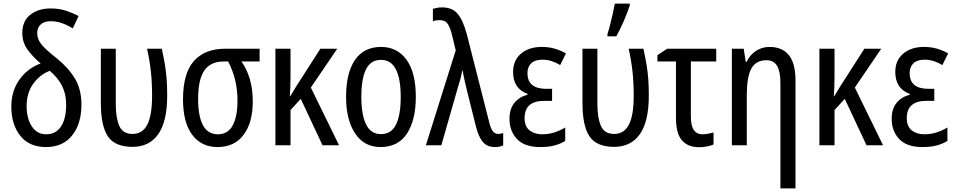

<svg xmlns="http://www.w3.org/2000/svg" viewBox="-20 -808 5321 1068"><path d="M262 -761Q310 -761 348.5 -748Q387 -735 417 -719L385 -650Q354 -669 324 -679.5Q294 -690 262 -690Q225 -690 206 -671.5Q187 -653 187 -625Q187 -588 214 -557Q241 -526 293 -486Q362 -430 397.5 -370Q433 -310 433 -226Q433 -119 381 -54.5Q329 10 236 10Q143 10 93 -52.5Q43 -115 43 -215Q43 -302 88 -365Q133 -428 206 -455Q159 -495 131.5 -534.5Q104 -574 104 -624Q104 -691 148.5 -726Q193 -761 262 -761ZM257 -414Q203 -394 165.5 -343Q128 -292 128 -216Q128 -174 140.5 -138.5Q153 -103 177 -82Q201 -61 237 -61Q290 -61 319 -104Q348 -147 348 -227Q348 -284 325.5 -329.5Q303 -375 257 -414Z M716 9Q617 8 579 -51Q541 -110 541 -234V-537H624V-229Q624 -153 643.5 -108Q663 -63 717 -63Q773 -63 799.5 -115Q826 -167 826 -276Q826 -347 819.5 -408Q813 -469 798 -537H880Q891 -487 897.5 -447.5Q904 -408 907 -368Q910 -328 910 -276Q910 -133 860.5 -62Q811 9 716 9Z M1386 -244Q1386 -126 1335 -58Q1284 10 1190 10Q1100 10 1049 -58.5Q998 -127 998 -255Q998 -400 1058.5 -468.5Q1119 -537 1234 -537H1424V-466H1323Q1353 -424 1369.5 -368.5Q1386 -313 1386 -244ZM1082 -257Q1082 -162 1109 -111.5Q1136 -61 1192 -61Q1248 -61 1274.5 -110.5Q1301 -160 1301 -249Q1301 -367 1249 -466H1224Q1152 -466 1117 -416.5Q1082 -367 1082 -257Z M1856 -537 1709 -321 1866 0H1774L1653 -258L1596 -196V0H1512V-537H1596V-387Q1596 -354 1595 -324Q1594 -294 1592 -272H1594Q1602 -285 1610 -298Q1618 -311 1625 -323L1762 -537Z M2293 -269Q2293 -141 2244 -65.5Q2195 10 2097 10Q2006 10 1955.5 -65.5Q1905 -141 1905 -269Q1905 -402 1954.5 -474.5Q2004 -547 2100 -547Q2189 -547 2241 -476Q2293 -405 2293 -269ZM1990 -269Q1990 -169 2016.5 -115.5Q2043 -62 2099 -62Q2156 -62 2182.5 -114.5Q2209 -167 2209 -269Q2209 -370 2182 -422.5Q2155 -475 2099 -475Q2042 -475 2016 -422.5Q1990 -370 1990 -269Z M2349 0 2515 -528 2494 -614Q2485 -653 2471 -674.5Q2457 -696 2426 -696Q2403 -696 2388 -690V-759Q2398 -762 2411 -764.5Q2424 -767 2438 -767Q2495 -767 2525 -732Q2555 -697 2576 -620L2701 -129Q2709 -94 2721 -78.5Q2733 -63 2751 -63Q2759 -63 2766 -64.5Q2773 -66 2779 -68V1Q2760 10 2733 10Q2690 10 2666 -18Q2642 -46 2627 -106L2580 -294Q2573 -322 2565.5 -355Q2558 -388 2554 -414H2551Q2543 -370 2528 -325L2435 0Z M3051 -314V-247H3007Q2898 -247 2898 -151Q2898 -105 2925.5 -83Q2953 -61 2995 -61Q3031 -61 3064 -71.5Q3097 -82 3124 -99V-24Q3096 -7 3063 1.5Q3030 10 2985 10Q2898 10 2856 -34.5Q2814 -79 2814 -147Q2814 -202 2841 -235.5Q2868 -269 2914 -281V-286Q2834 -315 2834 -408Q2834 -472 2878 -509.5Q2922 -547 2994 -547Q3031 -547 3063.5 -538Q3096 -529 3128 -511L3096 -446Q3073 -460 3048.5 -468Q3024 -476 2997 -476Q2956 -476 2935 -456Q2914 -436 2914 -402Q2914 -357 2940.5 -335.5Q2967 -314 3017 -314Z M3395 9Q3296 8 3258 -51Q3220 -110 3220 -234V-537H3303V-229Q3303 -153 3322.5 -108Q3342 -63 3396 -63Q3452 -63 3478.5 -115Q3505 -167 3505 -276Q3505 -347 3498.5 -408Q3492 -469 3477 -537H3559Q3570 -487 3576.5 -447.5Q3583 -408 3586 -368Q3589 -328 3589 -276Q3589 -133 3539.5 -62Q3490 9 3395 9ZM3359 -606V-619Q3365 -636 3373.5 -669.5Q3382 -703 3389.5 -736Q3397 -769 3400 -788H3483V-777Q3471 -741 3450.5 -692.5Q3430 -644 3408 -606Z M3964 -537V-466H3823V-160Q3823 -108 3839.5 -84.5Q3856 -61 3887 -61Q3902 -61 3918.5 -64Q3935 -67 3949 -71V-4Q3936 2 3913 6.5Q3890 11 3869 11Q3807 11 3773.5 -27Q3740 -65 3740 -154V-466H3637V-501L3691 -537Z M4260 -547Q4331 -547 4368 -501.5Q4405 -456 4405 -360V240H4321V-347Q4321 -410 4302.5 -441.5Q4284 -473 4244 -473Q4184 -473 4159 -426Q4134 -379 4134 -279V0H4051V-537H4117L4128 -464H4133Q4152 -504 4186 -525.5Q4220 -547 4260 -547Z M4882 -537 4735 -321 4892 0H4800L4679 -258L4622 -196V0H4538V-537H4622V-387Q4622 -354 4621 -324Q4620 -294 4618 -272H4620Q4628 -285 4636 -298Q4644 -311 4651 -323L4788 -537Z M5177 -314V-247H5133Q5024 -247 5024 -151Q5024 -105 5051.5 -83Q5079 -61 5121 -61Q5157 -61 5190 -71.5Q5223 -82 5250 -99V-24Q5222 -7 5189 1.5Q5156 10 5111 10Q5024 10 4982 -34.5Q4940 -79 4940 -147Q4940 -202 4967 -235.5Q4994 -269 5040 -281V-286Q4960 -315 4960 -408Q4960 -472 5004 -509.5Q5048 -547 5120 -547Q5157 -547 5189.5 -538Q5222 -529 5254 -511L5222 -446Q5199 -460 5174.5 -468Q5150 -476 5123 -476Q5082 -476 5061 -456Q5040 -436 5040 -402Q5040 -357 5066.5 -335.5Q5093 -314 5143 -314Z"/></svg>

Font: Avrile Sans Condensed
Style: Regular
Weight: 400
Width: 3
Designer: Monotype Design Team
Foundry: Monotype Imaging Inc.
Version: Version 2.001;September 10, 2019;FontCreator 11.5.0.2425 64-